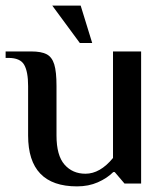

<svg xmlns="http://www.w3.org/2000/svg" viewBox="-28 -653 591 683"><path d="M72 -171V-347Q72 -398 58 -422.5Q44 -447 2 -447H-8V-470H83Q119 -470 138 -460Q157 -450 165 -424Q173 -398 173 -347V-171Q173 -100 201.5 -67.5Q230 -35 276 -35Q328 -35 374 -91V-470H474V0H415L380 -41H375Q353 -19 320 -4.5Q287 10 246 10Q72 10 72 -171ZM158 -633H259L300 -500H256Z"/></svg>

Font: El Messiri Medium
Style: Regular
Weight: 500
Designer: Mohamed Gaber
Foundry: Kief Type Foundry
Version: Version 2.007